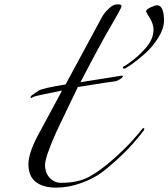

<svg xmlns="http://www.w3.org/2000/svg" viewBox="-20 -840 770 878"><path d="M125 -404Q140 -414 155.5 -425Q171 -436 280 -454L442 -754Q454 -779 476 -799Q496 -820 516 -820Q517 -820 519 -820Q536 -820 536 -812Q536 -804 486 -719Q436 -634 348 -464L536 -494Q542 -494 542 -492Q542 -486 527.5 -477Q513 -468 505 -468Q497 -468 336 -442L240 -242Q186 -122 186 -86Q186 -50 207 -27Q228 -4 260 -4Q338 -4 388.5 -32Q439 -60 494.5 -109Q550 -158 584.5 -196.5Q619 -235 625.5 -244.5Q632 -254 636 -254Q640 -254 640 -251Q640 -248 638 -244Q590 -181 538 -131.5Q486 -82 447.5 -53Q409 -24 351.5 -3Q294 18 235.5 18Q177 18 143.5 -8Q110 -34 110 -90Q110 -146 168 -248L264 -426Q138 -401 131.5 -396.5Q125 -392 122.5 -392Q120 -392 120 -396Q120 -400 125 -404ZM698 -816Q730 -816 730 -744Q729 -707 702.5 -665.5Q676 -624 642.5 -594.5Q609 -565 581.5 -545.5Q554 -526 548 -526Q542 -526 542 -530Q542 -534 543.5 -535Q545 -536 549 -538Q553 -540 556 -542Q605 -574 643.5 -617Q682 -660 682 -704Q682 -730 665 -757.5Q648 -785 648 -788Q648 -797 669 -806.5Q690 -816 698 -816Z"/></svg>

Font: Miama
Style: Regular
Weight: 400
Italic angle: 16.5°
Designer: Linus Romer
Foundry: Linus Romer
Version: 0.32